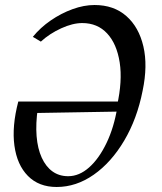

<svg xmlns="http://www.w3.org/2000/svg" viewBox="-20 -732 646 766"><path d="M206 14Q135 14 91.5 -30Q48 -74 37.5 -151Q27 -228 53 -327H468L447 -311Q469 -409 457.5 -483Q446 -557 407.5 -598.5Q369 -640 308 -640Q270 -640 224 -619Q178 -598 143 -566L111 -585Q141 -622 182.5 -650.5Q224 -679 269.5 -695.5Q315 -712 357 -712Q434 -712 484 -668Q534 -624 552 -547Q570 -470 549 -370Q527 -258 475.5 -171Q424 -84 354 -35Q284 14 206 14ZM252 -29Q296 -29 335.5 -64Q375 -99 405 -161.5Q435 -224 448 -304L463 -287L112 -281L131 -301Q122 -239 126 -189Q130 -139 146.5 -103Q163 -67 189.5 -48Q216 -29 252 -29Z"/></svg>

Font: Wittgenstein
Style: Italic
Weight: 400
Italic angle: -11°
Designer: Jörg Drees
Foundry: Jörg Drees
Version: Version 1.500